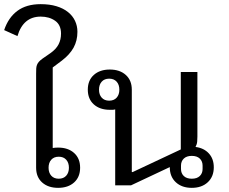

<svg xmlns="http://www.w3.org/2000/svg" viewBox="-34 -893 1103 925"><path d="M246 12Q198 12 169 -14Q140 -40 140 -85V-538Q140 -552 140.5 -562Q141 -572 144 -580Q147 -588 153 -595Q159 -602 170 -610L209 -637Q236 -656 248 -679Q260 -702 260 -731Q260 -773 231.5 -793Q203 -813 162 -813Q78 -813 50 -719L-14 -748Q6 -808 49.5 -840.5Q93 -873 162 -873Q205 -873 238 -863Q271 -853 293.5 -835Q316 -817 327.5 -792.5Q339 -768 339 -740Q339 -697 320.5 -663.5Q302 -630 264 -601L220 -568V-180Q226 -181 232.5 -181.5Q239 -182 246 -182Q294 -182 323 -156Q352 -130 352 -85Q352 -40 323 -14Q294 12 246 12ZM249 -32Q272 -32 285 -46.5Q298 -61 298 -85Q298 -109 285 -123.5Q272 -138 249 -138Q226 -138 213 -123.5Q200 -109 200 -85Q200 -61 213 -46.5Q226 -32 249 -32Z M890 12Q842 12 813 -15Q784 -42 784 -87V-88L597 0H521V-366Q514 -364 508 -364Q502 -364 495 -364Q447 -364 418 -390Q389 -416 389 -461Q389 -506 418 -532Q447 -558 495 -558Q543 -558 572 -532Q601 -506 601 -461V-64H605L837 -173V-546H917V-235Q917 -224 916 -211Q915 -198 908 -185Q948 -180 972 -154Q996 -128 996 -87Q996 -42 967 -15Q938 12 890 12ZM890 -32Q915 -32 928.5 -45Q942 -58 942 -79V-95Q942 -116 928.5 -129Q915 -142 890 -142Q865 -142 851.5 -129Q838 -116 838 -95V-79Q838 -58 851.5 -45Q865 -32 890 -32ZM492 -408Q515 -408 528 -422.5Q541 -437 541 -461Q541 -485 528 -499.5Q515 -514 492 -514Q469 -514 456 -499.5Q443 -485 443 -461Q443 -437 456 -422.5Q469 -408 492 -408Z"/></svg>

Font: IBM Plex Sans Thai Looped
Style: Regular
Weight: 400
Designer: Mike Abbink, Paul van der Laan, Pieter van Rosmalen, Ben Mitchell, Mark Frömberg
Foundry: Bold Monday
Version: Version 1.1